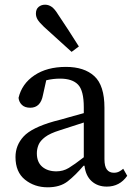

<svg xmlns="http://www.w3.org/2000/svg" viewBox="-20 -784 570 818"><path d="M435 11Q396 11 370.5 -12Q345 -35 340 -78H336Q301 -37 268.5 -11.5Q236 14 183 14Q127 14 86.5 -18.5Q46 -51 46 -115Q46 -165 80.5 -202.5Q115 -240 210 -267Q242 -275 274 -284.5Q306 -294 337 -302V-327Q337 -398 312.5 -423.5Q288 -449 236 -449Q206 -449 177 -442L163 -379Q153 -325 109 -325Q86 -325 73.5 -337Q61 -349 59 -367Q73 -427 126.5 -463Q180 -499 261 -499Q339 -499 382 -459.5Q425 -420 425 -325V-106Q425 -75 435.5 -61.5Q446 -48 465 -48Q478 -48 487.5 -53Q497 -58 505 -65L522 -35Q490 11 435 11ZM137 -131Q137 -93 160 -73.5Q183 -54 220 -54Q249 -54 273 -68.5Q297 -83 337 -114V-262L235 -229Q193 -216 172 -200Q151 -184 144 -166.5Q137 -149 137 -131ZM316 -586 285 -563Q255 -590 226 -616.5Q197 -643 167 -670Q147 -689 140 -701Q133 -713 133 -726Q133 -745 144.5 -754.5Q156 -764 172 -764Q187 -764 200 -755Q213 -746 227 -723Q250 -689 272 -655Q294 -621 316 -586Z"/></svg>

Font: Source Serif 4 SmText
Style: Regular
Weight: 400
Designer: Frank Grießhammer
Foundry: Adobe
Version: Version 4.005;hotconv 1.1.0;makeotfexe 2.6.0